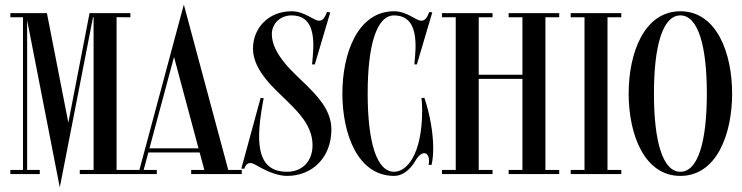

<svg xmlns="http://www.w3.org/2000/svg" viewBox="-20 -757 3229 835"><path d="M547 -682V-700H369.5L277.2 -223.5L184 -700H25V-682H80V-18H25V0H153V-18H98V-669.3L240 58L251.9 -3.1H252L384.5 -682.1H387V-18.1H327V-0.1H547V-18.1H487V-682.1Z M779.5 -737 727.5 -544V-543.7L586.3 -18H533.9V0H661.9V-18H604.8L625.2 -94H848.2L868.6 -18H811.4V0H1031.4V-18H972.6ZM736.8 -509.2 843.3 -112H630Z M1228.2 8C1339.2 8 1421.2 -73 1421.2 -194C1421.2 -281 1355.2 -344 1310.2 -389C1265.2 -434 1162.2 -518 1162.2 -608.5C1162.2 -652.8 1197 -690 1248.2 -690C1336.8 -690 1349.2 -609 1340.2 -510L1337.2 -477H1349.2L1416.2 -703L1402.2 -705C1392.2 -679 1383.2 -667 1367.2 -667C1344.2 -667 1305.2 -708 1248.2 -708C1149.2 -708 1080.2 -637 1080.2 -545C1080.2 -447 1183.2 -363 1228.2 -318C1273.2 -273 1339.2 -212.5 1339.2 -125.5C1339.2 -56 1295 -10 1228.2 -10C1088.2 -10 1092.8 -153.5 1126.8 -330L1113.5 -331.5L1029.5 -23.5H1042.8C1046.8 -37.5 1054.8 -47.5 1067.8 -48C1080.2 -48.5 1095.8 -37 1121.8 -23.5C1150.8 -8.5 1191.2 8 1228.2 8Z M1812.5 -330C1814.5 -321 1816 -301 1816 -280C1816 -82 1748 -10 1694 -10C1617 -10 1579 -142 1579 -350C1579 -558 1617 -690 1694 -690C1779 -690 1794 -609 1785 -510L1782 -477H1793L1860 -703L1847 -705C1837 -679 1828 -667 1812 -667C1789 -667 1750 -708 1694 -708C1536 -708 1469 -526 1469 -350C1469 -174 1536 8 1694 8C1727.5 8 1761.2 -14.2 1786.8 -58.2C1799.8 -80.5 1813.8 -90.8 1824.8 -90.8C1840.2 -90.8 1850 -71.8 1844 -40H1857C1861.5 -60.5 1864 -85 1864 -112C1864 -177.5 1850.5 -258 1825.5 -332Z M2412 -700H2192V-682H2252V-432H2062V-682H2122V-700H1902V-682H1962V-18H1902V0H2122V-18H2062V-414H2252V-18H2192V0H2412V-18H2352V-682H2412Z M2682 -700H2462V-682H2522V-18H2462V0H2682V-18H2622V-682H2682Z M2939 -708C2781 -708 2714 -526 2714 -350C2714 -174 2781 8 2939 8C3097 8 3164 -174 3164 -350C3164 -526 3097 -708 2939 -708ZM2939 -10C2862 -10 2824 -142 2824 -350C2824 -558 2862 -690 2939 -690C3016 -690 3054 -558 3054 -350C3054 -142 3016 -10 2939 -10Z"/></svg>

Font: Picaflor 24 pt
Style: Regular
Weight: 400
Designer: Ariel Martín Pérez
Foundry: Tunera Type Foundry
Version: Version 1.000;hotconv 1.0.109;makeotfexe 2.5.65596